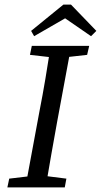

<svg xmlns="http://www.w3.org/2000/svg" viewBox="-20 -813 438 833"><path d="M12 0 20 -38 138 -52H157L268 -38L261 0ZM90 0 151 -329Q165 -400 177 -471.5Q189 -543 200 -614H289L228 -285Q215 -214 202.5 -142.5Q190 -71 178 0ZM110 -575 118 -614H367L358 -575L242 -562H224ZM288 -793 398 -679 375 -656 227 -758H305L128 -656L115 -679L255 -793Z"/></svg>

Font: Lisu Bosa
Style: Italic
Weight: 400
Italic angle: -19°
Designer: David Morse, Annie Olsen, Victor Gaultney, Frank Grießhammer (Latin)
Foundry: SIL International
Version: Version 2.000